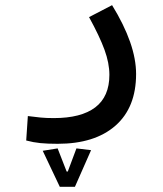

<svg xmlns="http://www.w3.org/2000/svg" viewBox="-20 -322 626 737"><path d="M201.2 230Q162.1 230 135 227.3Q107.9 224.6 80.6 217.3L86.9 123.5Q114.7 127 136 129.2Q157.2 131.3 186.5 131.3Q291.5 131.3 345.7 90.1Q399.9 48.8 399.9 -34.7Q399.9 -79.6 381.1 -131.1Q362.3 -182.6 321.8 -256.3L410.2 -302.2Q502.4 -152.3 502.4 -38.1Q502.4 90.8 423.1 160.4Q343.8 230 201.2 230ZM209.5 395 144 256.8 201.2 247.6 235.8 336.4H240.2L273.4 247.6L329.6 254.4L267.6 395Z"/></svg>

Font: CaskaydiaMono NF
Style: Regular
Weight: 400
Designer: Aaron Bell
Foundry: Saja Typeworks
Version: Version 2111.001; ttfautohint (v1.8.4);Nerd Fonts 3.1.1